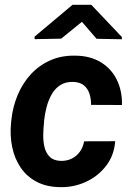

<svg xmlns="http://www.w3.org/2000/svg" viewBox="-20 -770 545 800"><path d="M233.4 -99.6Q259.3 -99.1 279.5 -109.4Q299.8 -119.6 313 -138.2Q326.2 -156.7 330.6 -181.2L460 -181.6Q455.6 -122.6 422.1 -79.1Q388.7 -35.6 337.6 -12.2Q286.6 11.2 229.5 9.8Q172.4 8.8 131.6 -13.2Q90.8 -35.2 65.9 -72Q41 -108.9 31 -156.2Q21 -203.6 25.9 -255.9L27.3 -270.5Q33.2 -325.2 53.7 -374.3Q74.2 -423.3 108.6 -460.7Q143.1 -498 189.9 -518.8Q236.8 -539.6 295.9 -538.1Q356.9 -537.1 400.4 -510.5Q443.8 -483.9 466.6 -438Q489.3 -392.1 488.3 -332.5L359.4 -333Q359.9 -356.9 353 -378.7Q346.2 -400.4 329.8 -414.1Q313.5 -427.7 285.6 -428.7Q252.9 -429.7 231 -415.3Q209 -400.9 195.3 -376.7Q181.6 -352.5 174.3 -324.5Q167 -296.4 164.1 -270L163.1 -255.9Q160.6 -233.9 160.2 -207.3Q159.7 -180.7 165.5 -156.5Q171.4 -132.3 187.3 -116.5Q203.1 -100.6 233.4 -99.6ZM360.4 -750 487.8 -615.7V-606.4L382.3 -608.4L321.3 -679.2L234.9 -608.9L124.5 -606.9L124 -617.2L282.2 -750Z"/></svg>

Font: Roboto
Style: Bold Italic
Weight: 700
Italic angle: -12°
Designer: Christian Robertson
Foundry: Google
Version: Version 3.0